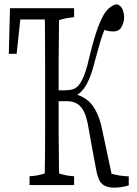

<svg xmlns="http://www.w3.org/2000/svg" viewBox="-20 -774 625 873"><path d="M114.3 27.3Q149.4 25.9 183.6 14.6Q185.1 -66.4 185.1 -176.8Q185.1 -333 185.1 -489.7Q185.1 -555.2 184.6 -615.7Q184.6 -647.9 184.1 -685.5Q184.1 -685.5 72.3 -685.5Q64 -610.4 55.7 -529.3Q55.7 -529.3 20 -529.3Q22.9 -636.2 25.4 -736.8Q25.4 -736.8 316.9 -736.8Q316.9 -720.7 316.9 -695.8Q282.7 -693.4 248.5 -682.6Q246.6 -553.7 246.6 -485.8Q246.6 -425.3 246.6 -363.3Q246.6 -363.3 274.9 -363.3Q295.9 -363.3 311.8 -368.2Q327.6 -373 340.6 -390.1Q353.5 -407.2 365.2 -438.7Q377 -470.2 388.2 -522Q411.1 -615.2 430.7 -663.1Q450.2 -711.4 469.2 -730.7Q488.3 -750 508.8 -754.4Q519.5 -753.4 527.8 -745.1Q536.1 -736.8 540.3 -722.9Q544.4 -709 544.4 -694.3Q544.4 -672.9 532.2 -650.9Q521 -630.9 495.1 -630.9Q478 -630.9 461.4 -635.7Q461.4 -635.7 454.6 -637.7Q443.4 -610.4 435.1 -581.5Q417.5 -520 411.6 -497.1Q399.4 -448.2 386.7 -418Q374 -387.7 360.4 -370.1Q350.1 -356.4 338.9 -348.1Q335 -345.2 331.1 -342.8Q335.4 -340.8 339.8 -339.8Q386.7 -322.8 413.6 -274.4Q433.6 -239.3 444.8 -183.1Q466.3 -80.1 487.3 16.1Q526.4 26.9 565.4 27.8Q565.4 53.2 565.4 68.8Q555.2 72.8 536.4 75.9Q517.6 79.1 500.5 79.1Q476.6 79.1 460.4 72.5Q444.3 65.9 434.8 50.8Q425.3 35.6 418.9 6.3Q399.4 -95.2 379.9 -207Q372.6 -245.1 360.6 -268.6Q348.6 -292 329.3 -303Q310.1 -314 282.7 -314Q282.7 -314 246.6 -314Q246.6 -242.2 246.6 -180.7Q246.6 -114.7 248.5 14.6Q282.7 25.9 316.9 27.3Q316.9 52.2 316.9 67.4Q316.9 67.4 114.3 67.4Q114.3 52.2 114.3 27.3Z"/></svg>

Font: Scarab Serif
Style: Light
Weight: 300
Designer: John Roberts
Foundry: Scarab
Version: 1.0